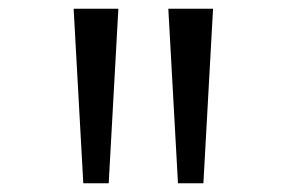

<svg xmlns="http://www.w3.org/2000/svg" viewBox="-20 -890 655 438"><path d="M250 -870 228 -472H170L148 -870ZM466 -870 444 -472H386L364 -870Z"/></svg>

Font: Grenzecho Serif
Style: Serif-Regular
Weight: 400
Designer: Dan Reynolds
Foundry: Dan Reynolds
Version: Version 1.001; ttfautohint (v1.1) -l 5 -r 5 -G 72 -x 0 -D la